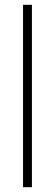

<svg xmlns="http://www.w3.org/2000/svg" viewBox="-20 -780 228 800"><path d="M113 0V-760H76V0Z"/></svg>

Font: Noto Sans Thai Looped Condensed ExtraLight
Style: Regular
Weight: 200
Width: 3
Designer: Sasikarn Vongin, Ben Mitchell
Foundry: The Fontpad Ltd
Version: Version 1.001